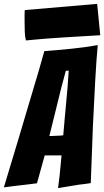

<svg xmlns="http://www.w3.org/2000/svg" viewBox="-41 -974 538 992"><path d="M259 -2Q263 -35 267 -67Q270 -95 272.5 -123Q275 -151 277 -171H190L150 -27Q128 -24 98 -20.5Q68 -17 42 -14Q10 -10 -21 -6Q19 -139 58 -268Q74 -322 91.5 -381Q109 -440 126.5 -498.5Q144 -557 160 -611Q176 -665 188 -710Q256 -715 326.5 -722Q397 -729 464 -741Q461 -709 457.5 -661.5Q454 -614 451 -558Q448 -502 445 -441Q442 -380 439 -321Q434 -183 428 -28Q398 -23 368 -20Q343 -16 313 -11Q283 -6 259 -2ZM214 -271Q218 -271 228.5 -271.5Q239 -272 250.5 -272.5Q262 -273 272 -273.5Q282 -274 286 -275Q286 -281 287.5 -295.5Q289 -310 290.5 -328.5Q292 -347 294 -369Q296 -391 298 -412Q302 -463 308 -522L314 -609L299 -608L276 -522ZM93 -765Q88 -782 87 -810Q86 -838 86 -864V-904Q86 -914 87 -922L461 -954L477 -792Q398 -787 326 -783Q295 -781 262.5 -779Q230 -777 199 -774.5Q168 -772 140.5 -769.5Q113 -767 93 -765Z"/></svg>

Font: Bangers
Style: Regular
Weight: 400
Designer: vernon adams
Foundry: Vernon Adams
Version: Version 2.000